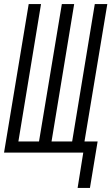

<svg xmlns="http://www.w3.org/2000/svg" viewBox="-21 -755 551 950"><path d="M363 175 391 0H-1L121 -735H182L70 -55H172L285 -735H346L234 -55H336L448 -735H510L397 -55H462L424 175Z"/></svg>

Font: Iosevka SS04 Light Oblique
Style: Regular
Weight: 300
Italic angle: -9°
Monospace: yes
Designer: Belleve Invis
Foundry: Belleve Invis
Version: Version 19.0.0; ttfautohint (v1.8.4)